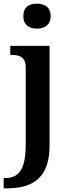

<svg xmlns="http://www.w3.org/2000/svg" viewBox="-37 -786 385 1046"><path d="M164 -630C205 -630 239 -650 239 -698C239 -748 205 -766 164 -766C122 -766 90 -748 90 -698C90 -650 122 -630 164 -630ZM-17 240H1C137 240 233 187 233 8V-536H19V-487H23C66 -487 103 -478 103 -420V3C103 141 63 184 -10 184H-17Z"/></svg>

Font: Noto Serif Gurmukhi SemiBold
Style: Regular
Weight: 600
Designer: Vaibhav Singh and the Monotype Design Team
Foundry: Monotype Imaging Inc.
Version: Version 2.004